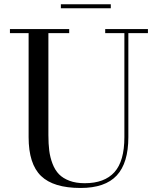

<svg xmlns="http://www.w3.org/2000/svg" viewBox="-20 -890 766 924"><path d="M272.9 -869.6H513.2V-850.1H272.9ZM27.8 -750H313V-730.5H212.9V-240.2Q212.9 -197.8 217 -165Q221.2 -132.3 232.9 -101.8Q244.6 -71.3 263.9 -51.5Q283.2 -31.7 314.5 -20Q345.7 -8.3 387.7 -8.3Q482.9 -8.3 530.8 -61.5Q578.6 -114.7 578.6 -230V-730.5H486.3V-750H691.9V-730.5H597.7V-230Q597.7 -105.5 541.7 -45.4Q485.8 14.6 367.7 14.6Q237.3 14.6 177.5 -43.2Q117.7 -101.1 117.7 -230V-730.5H27.8Z"/></svg>

Font: Bodoni* 11pt
Style: Regular
Weight: 400
Version: Version 2.3